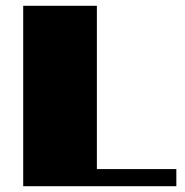

<svg xmlns="http://www.w3.org/2000/svg" viewBox="-20 -642 638 662"><path d="M314 -59H588V0H60V-622H314Z"/></svg>

Font: Sarpanch Black
Style: Regular
Weight: 900
Designer: Manushi Parikh (Devanagari and Latin), Jyotish Sonowal (Devanagari)
Foundry: Indian Type Foundry
Version: Version 2.004;PS 1.0;hotconv 1.0.78;makeotf.lib2.5.61930; tt